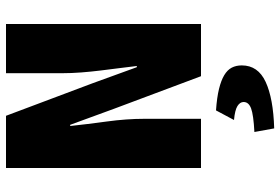

<svg xmlns="http://www.w3.org/2000/svg" viewBox="-167 -523 934 640"><g transform="rotate(-90 300.0 -203.0)"><path d="M60 0V-650H234L343 -360L396 -214H400Q397 -240 393 -271Q389 -302 385 -334.5Q381 -367 378.5 -399.5Q376 -432 376 -462V-650H540V0H366L257 -291L204 -436H200Q206 -380 215 -314Q224 -248 224 -188V0ZM192 244 180 178Q237 175 258.5 167Q280 159 280 142Q280 130 266.5 121.5Q253 113 220 110L252 50Q295 53 323.5 60Q352 67 369.5 77.5Q387 88 394.5 102.5Q402 117 402 136Q402 190 347 215.5Q292 241 192 244Z"/></g></svg>

Font: Source Code Pro Black
Style: Regular
Weight: 900
Monospace: yes
Designer: Paul D. Hunt, Teo Tuominen
Foundry: Adobe Systems Incorporated
Version: Version 2.030;PS 1.000;hotconv 16.6.51;makeotf.lib2.5.65220